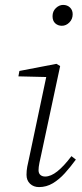

<svg xmlns="http://www.w3.org/2000/svg" viewBox="-20 -749 335 782"><path d="M88 -37Q88 -54 91 -70Q94 -86 100 -112L171 -448L181 -435L55 -438L59 -460L210 -489L225 -480L148 -120Q144 -103 140.5 -85.5Q137 -68 137 -56Q137 -43 144.5 -36.5Q152 -30 164 -30Q187 -30 213.5 -51Q240 -72 271 -113L289 -99Q267 -69 244 -43.5Q221 -18 195 -2.5Q169 13 139 13Q117 13 102.5 -0.5Q88 -14 88 -37ZM232 -644Q216 -644 205 -654Q194 -664 194 -683Q194 -703 207.5 -716Q221 -729 237 -729Q254 -729 265 -718.5Q276 -708 276 -691Q276 -671 262.5 -657.5Q249 -644 232 -644Z"/></svg>

Font: Source Serif 4 18pt Light
Style: Italic
Weight: 300
Italic angle: -12°
Designer: Frank Grießhammer
Foundry: Adobe Systems Incorporated
Version: Version 4.004;hotconv 1.0.116;makeotfexe 2.5.65601